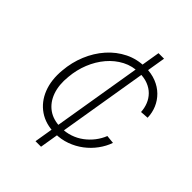

<svg xmlns="http://www.w3.org/2000/svg" viewBox="-210 -832 936 936"><g transform="rotate(45 257.5 -364.0)"><path d="M205.1 0 325.7 -727.5H363.8L243.2 0ZM245.1 -93.8Q181.2 -93.8 135.7 -124.8Q90.3 -155.8 68.6 -210.7Q46.9 -265.6 53.7 -336.4Q58.6 -396 80.8 -449.7Q103 -503.4 139.6 -544.9Q176.3 -586.4 224.4 -610.1Q272.5 -633.8 329.1 -633.8Q370.6 -633.8 404.1 -620.6Q437.5 -607.4 460.9 -584.2Q484.4 -561 497.1 -531Q509.8 -501 510.7 -467.3L468.3 -464.4Q466.8 -491.2 457.3 -514.6Q447.8 -538.1 430.2 -555.9Q412.6 -573.7 387.2 -583.7Q361.8 -593.8 328.1 -593.8Q280.3 -593.8 240.2 -573Q200.2 -552.2 169.4 -516.1Q138.7 -480 119.9 -433.3Q101.1 -386.7 96.7 -335Q90.3 -275.4 106.4 -230Q122.6 -184.6 158 -159.4Q193.4 -134.3 246.1 -134.3Q279.8 -134.3 309.3 -144.3Q338.9 -154.3 363.3 -172.6Q387.7 -190.9 406 -214.6Q424.3 -238.3 435.1 -265.6L478 -261.2Q466.3 -227.5 443.8 -197Q421.4 -166.5 391.1 -143.6Q360.8 -120.6 323.7 -107.2Q286.6 -93.8 245.1 -93.8Z"/></g></svg>

Font: Inter 28pt ExtraLight
Style: Italic
Weight: 250
Italic angle: -9.3988°
Designer: Rasmus Andersson
Foundry: rsms
Version: Version 4.001;git-66647c0bb